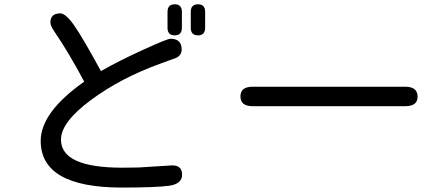

<svg xmlns="http://www.w3.org/2000/svg" viewBox="-20 -804 2040 887"><path d="M369.1 -426.8Q296.9 -562.5 230.5 -659.2Q212.9 -685.5 212.9 -700.2Q212.9 -742.2 258.8 -742.2Q283.2 -742.2 321.3 -688.5Q359.4 -634.8 446.3 -475.6Q528.3 -522.5 640.6 -573.7Q752.9 -625 767.6 -625Q819.3 -625 819.3 -575.2Q819.3 -549.8 794.9 -537.1L722.7 -510.7Q538.1 -444.3 399.9 -341.8Q261.7 -239.3 261.7 -159.2Q261.7 -29.3 544.9 -29.3L621.1 -30.3L775.4 -40Q821.3 -40 821.3 2.9Q821.3 45.9 760.7 54.2Q700.2 62.5 543 62.5Q168 62.5 168 -153.3Q168 -285.2 369.1 -426.8ZM861.3 -749Q861.3 -784.2 894.5 -784.2Q927.7 -784.2 927.7 -749V-675.8Q927.7 -640.6 894.5 -640.6Q861.3 -640.6 861.3 -675.8V-749ZM753.9 -749Q753.9 -784.2 787.1 -784.2Q820.3 -784.2 820.3 -749V-675.8Q820.3 -640.6 787.1 -640.6Q753.9 -640.6 753.9 -675.8V-749Z M1852.5 -403.3Q1909.2 -403.3 1909.2 -357.4Q1909.2 -313.5 1852.5 -313.5H1146.5Q1090.8 -313.5 1090.8 -358.4Q1090.8 -403.3 1146.5 -403.3H1852.5Z"/></svg>

Font: jf-openhuninn-1.0
Style: Regular
Weight: 400
Designer: [Kosugi Maru]
      Designed by Motoya company      

      [Varela Round]
      Joe Prince(Latin component); Avraham Co
Foundry: justfont CO.,LTD.
Version: 1.0